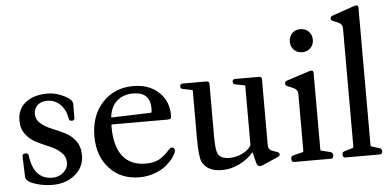

<svg xmlns="http://www.w3.org/2000/svg" viewBox="-55 -950 2181 1071"><g transform="rotate(-5 1035.5 -415.0)"><path d="M197 10Q147 10 98 -6.5Q49 -23 49 -49L45 -163Q45 -178 60 -178H64Q78 -178 80 -165Q96 -30 202 -30Q238 -30 263.5 -53Q289 -76 289 -108Q289 -141 264 -164.5Q239 -188 203 -203Q167 -218 131 -235.5Q95 -253 70 -285Q45 -317 45 -363Q45 -427 90.5 -463.5Q136 -500 216 -500Q260 -500 306 -477Q352 -454 352 -432V-352Q352 -337 337 -337H336Q322 -337 320 -350Q312 -400 282 -430Q252 -460 209 -460Q174 -460 154 -441.5Q134 -423 134 -392Q134 -361 159 -339.5Q184 -318 219.5 -303.5Q255 -289 290.5 -272Q326 -255 351 -222Q376 -189 376 -141Q376 -75 325.5 -32.5Q275 10 197 10Z M685 10Q582 10 518 -59Q454 -128 454 -240Q454 -355 521 -427.5Q588 -500 694 -500Q781 -500 835.5 -450Q890 -400 890 -319Q890 -306 886 -301.5Q882 -297 871 -297H559Q554 -297 554 -292V-282Q554 -175 598 -119Q642 -63 727 -63Q774 -63 803.5 -80Q833 -97 862 -130Q874 -143 885 -138.5Q896 -134 894 -117Q891 -104 877 -84Q863 -64 838.5 -42.5Q814 -21 773 -5.5Q732 10 685 10ZM561 -336 779 -343Q783 -343 784 -349Q785 -355 785 -368Q785 -459 689 -459Q634 -459 598.5 -427Q563 -395 557 -340Q556 -336 561 -336Z M1464 -63Q1475 -58 1475 -49Q1475 -41 1464 -36L1377 2Q1361 9 1352 4.5Q1343 0 1339 -18L1325 -75Q1291 -35 1243.5 -12.5Q1196 10 1147 10Q1064 10 1036 -48Q1023 -78 1023 -179V-444Q1023 -450 1018 -450L968 -460Q955 -462 955 -475Q955 -490 970 -490H1104Q1119 -490 1119 -475V-183Q1119 -105 1130 -84Q1144 -54 1195 -54Q1230 -54 1264 -69.5Q1298 -85 1314 -109Q1317 -113 1317 -119V-444Q1317 -450 1312 -450L1262 -460Q1249 -462 1249 -475Q1249 -490 1264 -490H1398Q1413 -490 1413 -475V-106Q1413 -80 1438 -72Z M1586 -670Q1586 -698 1603.5 -716.5Q1621 -735 1650 -735Q1679 -735 1697 -716.5Q1715 -698 1715 -670Q1715 -643 1697 -624.5Q1679 -606 1650 -606Q1621 -606 1603.5 -624.5Q1586 -643 1586 -670ZM1552 0Q1537 0 1537 -17V-18Q1537 -33 1550 -37L1603 -50Q1608 -50 1608 -58V-377Q1608 -400 1584 -411L1550 -425Q1539 -430 1539 -440Q1539 -450 1550 -455L1682 -498Q1703 -504 1703 -485V-58Q1703 -50 1707 -50L1760 -37Q1772 -32 1772 -18V-17Q1772 0 1757 0Z M1839 0Q1824 0 1824 -17Q1824 -32 1837 -35L1883 -49Q1888 -49 1888 -57V-718Q1888 -743 1864 -753L1835 -765Q1824 -770 1824 -780Q1824 -789 1835 -794L1959 -837L1974 -840Q1984 -840 1984 -825V-57Q1984 -50 1988 -49L2033 -35Q2046 -32 2046 -17Q2046 0 2031 0Z"/></g></svg>

Font: Caslon OS
Style: Regular
Weight: 400
Designer: Alfredo Marco Pradil
Foundry: Hanken Design Co.
Version: Version 1.000;PS 001.000;hotconv 1.0.88;makeotf.lib2.5.64775